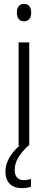

<svg xmlns="http://www.w3.org/2000/svg" viewBox="-20 -751 246 991"><path d="M104 -731C79 -731 67 -713 67 -686C67 -658 80 -641 104 -641C128 -641 141 -658 141 -686C141 -713 129 -731 104 -731ZM56 126C56 82 80 44 127 0H131V-532H76V0H81C36 40 8 86 8 134C8 190 39 220 94 220C113 220 129 217 140 212V173C132 175 118 179 103 179C72 179 56 160 56 126Z"/></svg>

Font: Noto Sans Thai Looped Condensed Light
Style: Regular
Weight: 300
Width: 3
Designer: Sasikarn Vongin, Ben Mitchell
Foundry: The Fontpad Ltd
Version: Version 1.001